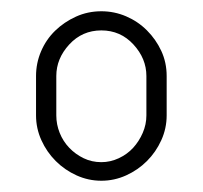

<svg xmlns="http://www.w3.org/2000/svg" viewBox="-20 -751 360 341"><path d="M160 -731Q183 -731 204 -722Q225 -713 241 -697Q257 -681 266.5 -660.5Q276 -640 276 -616V-546Q276 -523 266.5 -502Q257 -481 241 -465Q225 -449 204 -439.5Q183 -430 160 -430Q137 -430 116 -439.5Q95 -449 79 -465Q63 -481 53.5 -502Q44 -523 44 -546V-616Q44 -639 53 -660Q62 -681 78 -696.5Q94 -712 115 -721.5Q136 -731 160 -731ZM240 -616Q240 -647 217 -672Q194 -697 160 -697Q126 -697 103 -672Q80 -647 80 -616V-546Q80 -530 86 -515Q92 -500 103 -488.5Q114 -477 128.5 -470Q143 -463 160 -463Q176 -463 191 -470Q206 -477 216.5 -488.5Q227 -500 233.5 -515Q240 -530 240 -546Z"/></svg>

Font: AkaAcidDosis
Style: ExtraLight
Weight: 250
Designer: Edgar Tolentino, Pablo Impallari, Igino Marini, Aka-Acid
Foundry: Edgar Tolentino, Pablo Impallari, Igino Marini, Aka-Acid
Version: Version 1.007